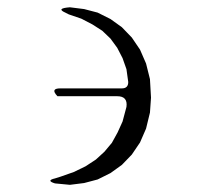

<svg xmlns="http://www.w3.org/2000/svg" viewBox="-20 -519 540 527"><path d="M210.9 -494.1 248 -484.4 283.2 -466.8 314.5 -444.3 341.8 -416 364.3 -382.8 380.9 -344.7 391.6 -301.8 394.5 -251 391.6 -210 380.9 -166 364.3 -127.9 341.8 -94.7 314.5 -66.4 283.2 -43.9 248 -26.4 210.9 -16.6 171.9 -11.7 130.9 -15.6Q105.5 -23.4 130.9 -29.3L146.5 -34.2L182.6 -46.9L214.8 -62.5L243.2 -81.1L266.6 -102.5L287.1 -127L302.7 -155.3L316.4 -185.5L327.1 -225.6Q331.1 -254.9 301.8 -254.9H137.7Q117.2 -276.4 145.5 -276.4H314.5Q332 -276.4 332 -293.9L327.1 -329.1L316.4 -359.4L301.8 -387.7L283.2 -413.1L260.7 -434.6L233.4 -452.1L203.1 -467.8L168.9 -479.5L159.2 -484.4Q132.8 -496.1 171.9 -499Z"/></svg>

Font: B2 Hana
Style: Regular
Weight: 500
Version: 2020-08-05; (max)